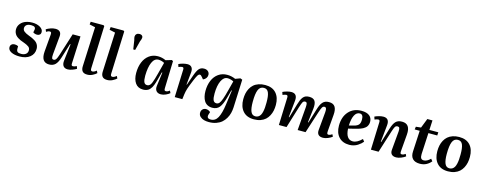

<svg xmlns="http://www.w3.org/2000/svg" viewBox="-33 -1718 7255 2885"><g transform="rotate(15 3595.0 -275.0)"><path d="M231.9 -29.8Q276.9 -29.8 304.4 -51.3Q332 -72.8 332 -111.8Q332 -146 306.6 -165.5Q281.2 -185.1 223.1 -206.1Q195.3 -215.3 174.3 -224.4Q153.3 -233.4 131.3 -247.6Q109.4 -261.7 95.2 -277.8Q81.1 -293.9 72 -316.9Q63 -339.8 63 -367.2Q63 -390.6 70.6 -412.8Q78.1 -435.1 95 -456.1Q111.8 -477.1 136.2 -492.9Q160.6 -508.8 197 -518.3Q233.4 -527.8 276.9 -527.8Q347.2 -527.8 397 -498.8Q446.8 -469.7 446.8 -423.8Q446.8 -399.4 430.7 -384.8Q414.6 -370.1 389.2 -370.1Q353 -370.1 326.2 -390.1L334 -429.2Q339.8 -457 324.7 -471.4Q309.6 -485.8 270 -485.8Q222.2 -485.8 198 -466.6Q173.8 -447.3 173.8 -415Q173.8 -384.8 199.5 -364.3Q225.1 -343.8 274.9 -325.2Q306.2 -313.5 326.7 -304.4Q347.2 -295.4 370.4 -280.8Q393.6 -266.1 407.2 -250.5Q420.9 -234.9 429.9 -212.2Q439 -189.5 439 -162.1Q439 -82 379.2 -33.9Q319.3 14.2 217.8 14.2Q138.7 14.2 88.4 -11.5Q38.1 -37.1 38.1 -82Q38.1 -110.8 56.9 -127Q75.7 -143.1 104 -143.1Q133.8 -143.1 159.2 -129.9V-85Q160.2 -55.7 176.3 -42.7Q192.4 -29.8 231.9 -29.8Z M508.8 -446.8 494.1 -481.9Q520.5 -500 561.5 -513.9Q602.5 -527.8 636.7 -527.8Q683.6 -527.8 706.1 -503.7Q728.5 -479.5 724.1 -433.1L697.8 -151.9Q693.8 -106.9 699.7 -89.4Q705.6 -71.8 727.1 -71.8Q749 -71.8 763.9 -93Q778.8 -114.3 796.9 -170.9L905.8 -514.2H1026.9L1007.8 -90.8Q1006.8 -69.8 1012 -60.8Q1017.1 -51.8 1031.7 -51.8Q1056.2 -51.8 1089.8 -69.8L1103 -30.8Q1078.1 -14.2 1038.6 0Q999 14.2 968.8 14.2Q920.9 14.2 898.9 -14.9Q877 -43.9 882.8 -98.1L914.1 -360.8L904.8 -361.8L835.9 -139.2Q811 -57.6 775.4 -21.2Q739.7 15.1 678.7 15.1Q550.8 15.1 564.9 -157.2L587.9 -424.8Q589.4 -448.2 584.2 -457.5Q579.1 -466.8 564 -466.8Q536.6 -466.8 508.8 -446.8Z M1176.3 -90.8 1203.1 -704.1 1113.3 -724.1 1118.2 -767.1H1317.9L1332 -756.8L1307.1 -94.2Q1306.2 -72.3 1312.3 -62Q1318.4 -51.8 1335 -51.8Q1361.8 -51.8 1397.9 -82L1415 -46.9Q1393.6 -25.4 1354.2 -5.6Q1314.9 14.2 1272 14.2Q1218.3 14.2 1196 -13.2Q1173.8 -40.5 1176.3 -90.8Z M1486.8 -90.8 1513.7 -704.1 1423.8 -724.1 1428.7 -767.1H1628.4L1642.6 -756.8L1617.7 -94.2Q1616.7 -72.3 1622.8 -62Q1628.9 -51.8 1645.5 -51.8Q1672.4 -51.8 1708.5 -82L1725.6 -46.9Q1704.1 -25.4 1664.8 -5.6Q1625.5 14.2 1582.5 14.2Q1528.8 14.2 1506.6 -13.2Q1484.4 -40.5 1486.8 -90.8Z M1909.2 -671.9 1873 -530.8H1843.3L1822.3 -668Q1811 -708.5 1812 -723.1Q1813 -748 1830.1 -763.9Q1847.2 -779.8 1877 -779.8Q1900.4 -779.8 1914.6 -767.8Q1928.7 -755.9 1928.2 -735.8Q1928.2 -714.8 1909.2 -671.9Z M2465.8 -515.1 2453.1 -94.2Q2452.1 -70.3 2457.3 -60.5Q2462.4 -50.8 2479 -50.8Q2504.9 -50.8 2536.1 -76.2L2553.2 -41Q2531.7 -21.5 2492.9 -3.7Q2454.1 14.2 2417 14.2Q2369.1 14.2 2345 -14.6Q2320.8 -43.5 2328.1 -97.2L2356 -307.1L2347.2 -308.1L2314.9 -187Q2307.1 -159.2 2301.3 -139.9Q2295.4 -120.6 2286.6 -97.7Q2277.8 -74.7 2268.8 -59.8Q2259.8 -44.9 2246.8 -29.5Q2233.9 -14.2 2218.8 -5.4Q2203.6 3.4 2183.8 8.8Q2164.1 14.2 2140.1 14.2Q2059.6 14.2 2018.3 -44.9Q1977.1 -104 1977.1 -201.2Q1977.1 -295.4 2007.1 -369.1Q2037.1 -442.9 2095 -485.4Q2152.8 -527.8 2230 -527.8Q2294.9 -527.8 2354 -500L2444.8 -526.9ZM2181.2 -65.9Q2197.3 -65.9 2209 -72Q2220.7 -78.1 2231.2 -90.8Q2241.7 -103.5 2252 -129.9Q2262.2 -156.2 2272.5 -189.7Q2282.7 -223.1 2296.9 -277.8L2343.3 -455.1Q2297.9 -480 2251 -480Q2188 -480 2154.3 -403.3Q2120.6 -326.7 2119.1 -196.8Q2118.7 -127 2133.3 -96.4Q2147.9 -65.9 2181.2 -65.9Z M2630.9 0 2647 -429.2Q2647.9 -448.2 2642.8 -457.5Q2637.7 -466.8 2623 -466.8Q2604.5 -466.8 2566.9 -451.2L2553.7 -493.2Q2582 -507.8 2620.8 -517.8Q2659.7 -527.8 2689.9 -527.8Q2736.3 -527.8 2757.1 -499Q2777.8 -470.2 2772 -418L2752.9 -228H2758.8L2816.9 -393.1Q2843.3 -466.3 2871.1 -497.1Q2898.9 -527.8 2947.8 -527.8Q2987.8 -527.8 3010.7 -506.1Q3033.7 -484.4 3033.7 -452.1Q3033.7 -424.3 3017.8 -401.9Q3002 -379.4 2971.7 -366.2L2946.8 -397Q2934.6 -412.1 2926.5 -418Q2918.5 -423.8 2908.7 -423.8Q2892.6 -423.8 2878.2 -403.3Q2863.8 -382.8 2835 -314Q2792.5 -210.9 2779.1 -168Q2765.6 -125 2758.8 -77.1L2749 0Z M3403.8 -91.8 3434.6 -316.9 3426.8 -317.9 3392.6 -191.9Q3363.3 -85 3324.7 -38.1Q3286.1 8.8 3215.8 8.8Q3172.4 8.8 3140.1 -8.3Q3107.9 -25.4 3089.4 -55.9Q3070.8 -86.4 3061.8 -124.5Q3052.7 -162.6 3052.7 -209Q3052.7 -300.8 3083.3 -373Q3113.8 -445.3 3172.1 -486.6Q3230.5 -527.8 3307.6 -527.8Q3375 -527.8 3436.5 -500L3511.7 -527.8L3543 -515.1L3524.9 -81.1Q3522.9 -33.2 3511.7 10.5Q3500.5 54.2 3476.8 94.7Q3453.1 135.3 3419.2 164.8Q3385.3 194.3 3334.5 212.2Q3283.7 230 3221.7 230Q3180.7 230 3145.8 220.7Q3110.8 211.4 3085.2 187.5Q3059.6 163.6 3059.6 127.9Q3059.6 94.7 3080.1 73.2Q3100.6 51.8 3132.8 51.8Q3151.9 51.8 3171.1 59.8Q3190.4 67.9 3201.7 81.1L3192.9 109.9Q3179.2 145.5 3189.9 165.8Q3200.7 186 3239.7 186Q3309.6 186 3347.2 117.2Q3384.8 48.3 3403.8 -91.8ZM3258.8 -71.8Q3284.7 -71.8 3303 -92.5Q3321.3 -113.3 3339.8 -164.6Q3358.4 -215.8 3383.8 -315.9L3419.9 -455.1Q3400.9 -466.3 3375 -473.1Q3349.1 -480 3327.6 -480Q3266.1 -480 3231 -405.5Q3195.8 -331.1 3194.8 -208Q3193.8 -136.7 3208.5 -104.2Q3223.1 -71.8 3258.8 -71.8Z M3864.3 15.1Q3752 15.1 3692.6 -53Q3633.3 -121.1 3633.3 -236.8Q3633.3 -284.7 3642.3 -326.7Q3651.4 -368.7 3671.6 -406Q3691.9 -443.4 3722.2 -470Q3752.4 -496.6 3797.9 -512.2Q3843.3 -527.8 3899.4 -527.8Q4010.3 -527.8 4069.8 -461.4Q4129.4 -395 4129.4 -278.8Q4129.4 -231.9 4120.6 -189.9Q4111.8 -147.9 4091.8 -109.9Q4071.8 -71.8 4041.5 -44.4Q4011.2 -17.1 3966.1 -1Q3920.9 15.1 3864.3 15.1ZM3873.5 -34.2Q3900.4 -34.2 3920.2 -46.6Q3939.9 -59.1 3952.1 -80.1Q3964.4 -101.1 3971.7 -133.3Q3979 -165.5 3981.7 -200Q3984.4 -234.4 3984.4 -278.8Q3984.4 -329.1 3980.2 -364.3Q3976.1 -399.4 3965.8 -427Q3955.6 -454.6 3936.8 -467.8Q3918 -481 3890.1 -481Q3830.6 -481 3805.9 -421.1Q3781.2 -361.3 3781.2 -233.9Q3781.2 -133.8 3802.7 -84Q3824.2 -34.2 3873.5 -34.2Z M4543 0 4572.8 -363.8Q4575.7 -406.2 4569.6 -424.1Q4563.5 -441.9 4542 -441.9Q4518.1 -441.9 4505.6 -421.1Q4493.2 -400.4 4473.1 -335.9L4370.1 0H4251L4266.1 -430.2Q4266.6 -450.2 4261 -458.5Q4255.4 -466.8 4241.2 -466.8Q4227.5 -466.8 4186 -451.2L4171.9 -493.2Q4196.8 -505.9 4235.1 -516.8Q4273.4 -527.8 4305.2 -527.8Q4401.4 -527.8 4391.1 -417L4363.8 -153.8L4371.1 -151.9L4435.1 -369.1Q4447.8 -411.6 4459.2 -438.5Q4470.7 -465.3 4487.8 -487.1Q4504.9 -508.8 4528.3 -518.3Q4551.8 -527.8 4584 -527.8Q4648.9 -527.8 4672.9 -489.5Q4696.8 -451.2 4688 -372.1L4662.1 -152.8L4669.9 -151.9L4736.8 -371.1Q4749.5 -413.1 4762.2 -440.4Q4774.9 -467.8 4793 -488.5Q4811 -509.3 4835.2 -518.6Q4859.4 -527.8 4892.1 -527.8Q4958 -527.8 4985.4 -485.8Q5012.7 -443.8 5005.9 -361.8L4984.9 -107.9Q4982.4 -75.2 4986.8 -63.5Q4991.2 -51.8 5006.8 -51.8Q5032.7 -51.8 5064 -74.2L5080.1 -40Q5057.1 -20.5 5015.1 -3.2Q4973.1 14.2 4939 14.2Q4839.8 14.2 4848.1 -84L4874 -366.2Q4877.4 -408.7 4869.9 -425.3Q4862.3 -441.9 4841.8 -441.9Q4821.8 -441.9 4808.3 -420.9Q4794.9 -399.9 4772.9 -332L4666 0Z M5397 -527.8Q5478.5 -527.8 5520.8 -493.9Q5563 -460 5563 -400.9Q5563 -378.9 5557.4 -360.6Q5551.8 -342.3 5542.7 -328.4Q5533.7 -314.5 5518.3 -302.5Q5502.9 -290.5 5488.3 -282.2Q5473.6 -273.9 5451.7 -265.9Q5429.7 -257.8 5412.1 -252.7Q5394.5 -247.6 5369.1 -241.2L5269 -216.8Q5272.5 -134.8 5302 -92.3Q5331.5 -49.8 5384.8 -49.8Q5451.7 -49.8 5525.9 -124L5553.2 -88.9Q5539.6 -71.8 5521.2 -55.7Q5502.9 -39.6 5477.1 -22.7Q5451.2 -5.9 5417.5 4.2Q5383.8 14.2 5348.1 14.2Q5242.7 14.2 5183.8 -50.3Q5125 -114.7 5125 -225.1Q5125 -361.8 5199.2 -444.8Q5273.4 -527.8 5397 -527.8ZM5436 -402.8Q5436 -482.9 5381.8 -482.9Q5332 -482.9 5302.5 -427.5Q5272.9 -372.1 5268.1 -265.1L5343.8 -284.2Q5393.1 -296.9 5414.6 -322Q5436 -347.2 5436 -402.8Z M6204.6 -74.2 6220.7 -40Q6197.8 -21 6155 -3.4Q6112.3 14.2 6077.6 14.2Q6028.8 14.2 6006.1 -10.3Q5983.4 -34.7 5987.8 -81.1L6013.7 -372.1Q6016.6 -411.6 6009 -426.8Q6001.5 -441.9 5980.5 -441.9Q5954.6 -441.9 5941.7 -422.1Q5928.7 -402.3 5909.7 -341.8L5801.8 0H5682.6L5697.8 -430.2Q5698.7 -449.2 5693.1 -458Q5687.5 -466.8 5672.9 -466.8Q5655.8 -466.8 5617.7 -451.2L5603.5 -493.2Q5623 -503.9 5663.3 -515.9Q5703.6 -527.8 5736.8 -527.8Q5784.2 -527.8 5805.9 -500.5Q5827.6 -473.1 5822.8 -419.9L5795.4 -153.8L5802.7 -151.9L5871.6 -377.9Q5896 -457.5 5929.7 -492.7Q5963.4 -527.8 6027.8 -527.8Q6160.2 -527.8 6146.5 -358.9L6124.5 -94.2Q6123 -70.3 6127.4 -61Q6131.8 -51.8 6148.4 -51.8Q6173.3 -51.8 6204.6 -74.2Z M6239.3 -463.9 6245.6 -507.8 6324.2 -516.1 6382.3 -664.1H6462.4L6454.6 -514.2H6593.3L6590.3 -463.9H6452.6L6435.5 -133.8Q6434.1 -90.3 6446.5 -70.1Q6459 -49.8 6490.2 -49.8Q6539.1 -49.8 6592.3 -103L6619.6 -69.8Q6589.8 -32.2 6545.9 -9Q6502 14.2 6445.3 14.2Q6369.1 14.2 6332.8 -24.7Q6296.4 -63.5 6300.3 -137.2L6317.4 -463.9Z M6882.8 15.1Q6770.5 15.1 6711.2 -53Q6651.9 -121.1 6651.9 -236.8Q6651.9 -284.7 6660.9 -326.7Q6669.9 -368.7 6690.2 -406Q6710.4 -443.4 6740.7 -470Q6771 -496.6 6816.4 -512.2Q6861.8 -527.8 6918 -527.8Q7028.8 -527.8 7088.4 -461.4Q7147.9 -395 7147.9 -278.8Q7147.9 -231.9 7139.2 -189.9Q7130.4 -147.9 7110.4 -109.9Q7090.3 -71.8 7060.1 -44.4Q7029.8 -17.1 6984.6 -1Q6939.5 15.1 6882.8 15.1ZM6892.1 -34.2Q6918.9 -34.2 6938.7 -46.6Q6958.5 -59.1 6970.7 -80.1Q6982.9 -101.1 6990.2 -133.3Q6997.6 -165.5 7000.2 -200Q7002.9 -234.4 7002.9 -278.8Q7002.9 -329.1 6998.8 -364.3Q6994.6 -399.4 6984.4 -427Q6974.1 -454.6 6955.3 -467.8Q6936.5 -481 6908.7 -481Q6849.1 -481 6824.5 -421.1Q6799.8 -361.3 6799.8 -233.9Q6799.8 -133.8 6821.3 -84Q6842.8 -34.2 6892.1 -34.2Z"/></g></svg>

Font: Literata SemiBold
Style: Italic
Weight: 650
Italic angle: -2.39999°
Designer: Latin by Veronika Burian and Jose Scaglione. Greek by Irene Vlachou. Cyrillic by Vera Evstafieva
Foundry: TypeTogether
Version: Version 3.021